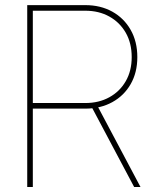

<svg xmlns="http://www.w3.org/2000/svg" viewBox="-20 -748 626 768"><path d="M88.9 0V-727.5H321.3Q381.8 -727.5 428.7 -701.7Q475.6 -675.8 502.4 -628.9Q529.3 -582 529.3 -519.5Q529.3 -458 502.7 -411.6Q476.1 -365.2 429.2 -339.4Q382.3 -313.5 321.3 -313.5H100.6V-335.9H321.3Q375.5 -335.9 417.2 -358.9Q459 -381.8 482.9 -423.1Q506.8 -464.4 506.8 -519.5Q506.8 -575.7 482.9 -617.2Q459 -658.7 417.2 -681.9Q375.5 -705.1 321.3 -705.1H111.3V0ZM516.6 0 340.8 -331.1H366.2L542 0Z"/></svg>

Font: Inter 28pt Thin
Style: Regular
Weight: 250
Designer: Rasmus Andersson
Foundry: rsms
Version: Version 4.001;git-66647c0bb